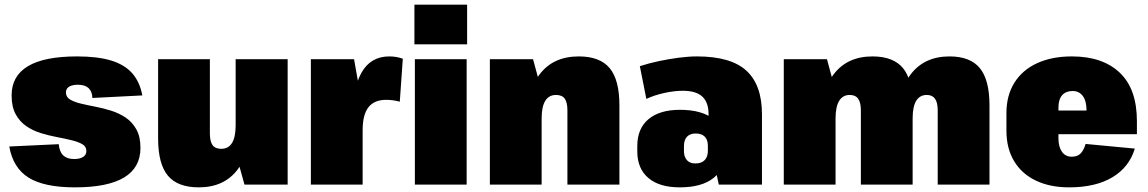

<svg xmlns="http://www.w3.org/2000/svg" viewBox="-20 -795 4946 827"><path d="M303 12Q170 12 103 -30Q36 -72 20 -164L233 -174Q236 -141 252.5 -125.5Q269 -110 299 -110Q324 -110 338 -119Q352 -128 352 -144Q352 -164 334.5 -174Q317 -184 288.5 -191Q260 -198 225.5 -204.5Q191 -211 156.5 -221.5Q122 -232 93.5 -251.5Q65 -271 47.5 -303Q30 -335 30 -384Q30 -468 100.5 -510Q171 -552 312 -552Q400 -552 458 -534.5Q516 -517 549 -480Q582 -443 593 -384L378 -373Q377 -401 361.5 -415.5Q346 -430 316 -430Q291 -430 277.5 -421.5Q264 -413 264 -397Q264 -377 281.5 -366.5Q299 -356 327.5 -349Q356 -342 390.5 -335.5Q425 -329 459.5 -318Q494 -307 522 -288Q550 -269 567.5 -237.5Q585 -206 585 -158Q585 -73 514.5 -30.5Q444 12 303 12Z M884 -220Q884 -186 895.5 -170Q907 -154 933 -154Q964 -154 979.5 -179.5Q995 -205 995 -255L1062 -330V-290Q1062 -143 1004 -65.5Q946 12 836 12Q745 12 703 -38.5Q661 -89 661 -199V-540H884ZM1219 0H1033L995 -137V-540H1219Z M1319 -540H1505L1542 -332V0H1319ZM1497 -274Q1497 -410 1536.5 -481Q1576 -552 1657 -552Q1672 -552 1687 -549.5Q1702 -547 1715 -542L1702 -357Q1673 -365 1643 -365Q1592 -365 1567 -333Q1542 -301 1542 -234Z M1990 -540V0H1767V-540ZM1992 -775V-604H1765V-775Z M2424 -320Q2424 -354 2412.5 -370Q2401 -386 2375 -386Q2344 -386 2328.5 -360.5Q2313 -335 2313 -285L2246 -210V-250Q2246 -398 2304.5 -475Q2363 -552 2473 -552Q2564 -552 2606 -501.5Q2648 -451 2648 -341V0H2424ZM2090 -540H2276L2313 -403V0H2090Z M3032 -208V-303Q3032 -354 3005 -379Q2978 -404 2921 -404Q2884 -404 2841 -394.5Q2798 -385 2764 -369L2736 -510Q2776 -523 2819 -532Q2862 -541 2904 -546.5Q2946 -552 2982 -552Q3128 -552 3195 -490.5Q3262 -429 3262 -303V0H3076ZM2908 12Q2820 12 2772.5 -28.5Q2725 -69 2725 -143V-166Q2725 -241 2773 -281.5Q2821 -322 2909 -322Q3003 -322 3053.5 -282Q3104 -242 3104 -167V-144Q3104 -69 3053.5 -28.5Q3003 12 2908 12ZM2975 -91Q3002 -91 3015.5 -105.5Q3029 -120 3029 -145V-167Q3029 -193 3015.5 -206.5Q3002 -220 2976 -220Q2952 -220 2939 -206Q2926 -192 2926 -166V-144Q2926 -120 2938.5 -105.5Q2951 -91 2975 -91Z M4019 -320Q4019 -353 4007.5 -369.5Q3996 -386 3972 -386Q3942 -386 3926.5 -361Q3911 -336 3911 -285L3844 -210V-250Q3844 -397 3902.5 -474.5Q3961 -552 4070 -552Q4159 -552 4200.5 -501.5Q4242 -451 4242 -341V0H4019ZM3356 -540H3542L3579 -403V0H3356ZM3688 -320Q3688 -353 3676.5 -369.5Q3665 -386 3640 -386Q3610 -386 3594.5 -360.5Q3579 -335 3579 -285L3512 -210V-250Q3512 -397 3570.5 -474.5Q3629 -552 3738 -552Q3828 -552 3869.5 -501.5Q3911 -451 3911 -341V0H3688Z M4585 12Q4503 12 4442 -17Q4381 -46 4348 -101Q4315 -156 4315 -232V-308Q4315 -384 4349.5 -439Q4384 -494 4447.5 -523Q4511 -552 4597 -552Q4729 -552 4803 -482Q4877 -412 4877 -273V-217H4499V-319H4702L4660 -283V-319Q4660 -360 4644 -381.5Q4628 -403 4600 -403Q4571 -403 4555 -385Q4539 -367 4539 -331V-199Q4539 -163 4554 -141.5Q4569 -120 4596 -120Q4622 -120 4635.5 -135Q4649 -150 4656 -175L4868 -155Q4844 -75 4771.5 -31.5Q4699 12 4585 12Z"/></svg>

Font: Pathway Extreme Condensed Black
Style: Regular
Weight: 900
Width: 3
Version: Version 1.001;gftools[0.9.26]